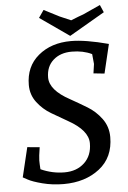

<svg xmlns="http://www.w3.org/2000/svg" viewBox="-60 -937 663 995"><g transform="rotate(-5 271.5 -439.0)"><path d="M123 -186Q115 -136 115 -118Q115 -100 117 -72Q177 -45 240.5 -45Q304 -45 344 -82.5Q384 -120 384 -184Q384 -251 282 -308Q240 -332 197.5 -357Q155 -382 125 -421.5Q95 -461 95 -512Q95 -608 162 -664Q229 -720 332 -720Q407 -720 527 -688L491 -537L434 -543Q441 -587 441 -591.5Q441 -596 436 -643Q391 -665 331.5 -665Q272 -665 235 -632Q198 -599 198 -542Q198 -476 302 -420Q345 -396 388 -370Q431 -344 461.5 -302.5Q492 -261 492 -207Q492 -101 417.5 -43Q343 15 231 15Q173 15 121 1.5Q69 -12 46 -25L22 -38L59 -192ZM498 -893 515 -854 331 -747 178 -854 205 -893 285 -852 343 -827Q387 -845 408 -852Z"/></g></svg>

Font: Andada
Style: Italic
Weight: 400
Italic angle: -8.29999°
Designer: Carolina Giovagnoli
Foundry: Carolina Giovagnoli
Version: Version 1.003